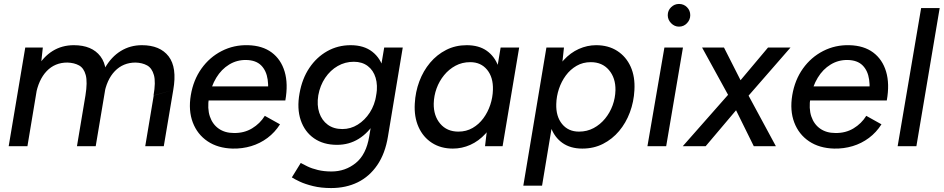

<svg xmlns="http://www.w3.org/2000/svg" viewBox="-20 -741 4782 973"><path d="M24 0 108 -500H197L187 -408L119 0ZM370 0 413 -257 513 -286 465 0ZM716 0 759 -257 858 -285 810 0ZM413 -257Q424 -325 414.5 -360.5Q405 -396 380.5 -409.5Q356 -423 321 -424Q258 -424 216.5 -380.5Q175 -337 161 -258L121 -261Q135 -341 167 -397Q199 -453 246.5 -482.5Q294 -512 354 -512Q446 -512 489 -455.5Q532 -399 512 -285ZM758 -257Q770 -325 760 -360.5Q750 -396 725.5 -409.5Q701 -423 667 -424Q604 -424 562 -380.5Q520 -337 507 -258L466 -261Q480 -341 512 -397Q544 -453 592 -482.5Q640 -512 699 -512Q791 -512 834.5 -455.5Q878 -399 858 -285Z M1159 12Q1084 10 1032 -25Q980 -60 957 -120.5Q934 -181 947 -259Q960 -336 1001 -393.5Q1042 -451 1103.5 -482.5Q1165 -514 1237 -512Q1310 -510 1357 -475Q1404 -440 1422.5 -378Q1441 -316 1426 -232H1333Q1343 -292 1336.5 -337.5Q1330 -383 1303.5 -409.5Q1277 -436 1228 -437Q1181 -438 1141.5 -414Q1102 -390 1076 -347Q1050 -304 1039 -247Q1030 -191 1043.5 -151Q1057 -111 1088.5 -89Q1120 -67 1165 -67Q1217 -66 1257.5 -90.5Q1298 -115 1322 -154L1399 -111Q1373 -70 1335.5 -42Q1298 -14 1253 -0.5Q1208 13 1159 12ZM1006 -232 1013 -303H1380L1374 -232Z M1658 212Q1607 212 1566.5 202Q1526 192 1499.5 179.5Q1473 167 1459 158L1504 85Q1517 92 1538.5 102.5Q1560 113 1591 120.5Q1622 128 1660 128Q1730 128 1783 85Q1836 42 1851 -49L1927 -500H2021L1946 -49Q1932 37 1892 95.5Q1852 154 1792.5 183Q1733 212 1658 212ZM1688 -7Q1619 -7 1571.5 -40Q1524 -73 1504 -132Q1484 -191 1498 -268Q1511 -342 1547.5 -396.5Q1584 -451 1638 -481.5Q1692 -512 1757 -512Q1824 -512 1866.5 -479Q1909 -446 1925 -387.5Q1941 -329 1928 -253Q1915 -180 1881 -124Q1847 -68 1798 -37.5Q1749 -7 1688 -7ZM1715 -87Q1757 -87 1793 -109.5Q1829 -132 1854 -170.5Q1879 -209 1887 -260Q1895 -309 1883.5 -347Q1872 -385 1843.5 -406.5Q1815 -428 1773 -428Q1729 -428 1691.5 -406.5Q1654 -385 1628 -346.5Q1602 -308 1593 -258Q1585 -208 1598 -169.5Q1611 -131 1641 -109Q1671 -87 1715 -87Z M2438 0 2449 -93 2517 -500H2611L2527 0ZM2275 12Q2214 12 2169 -17Q2124 -46 2101 -97.5Q2078 -149 2082 -216Q2085 -275 2105 -328.5Q2125 -382 2159.5 -423Q2194 -464 2241 -488Q2288 -512 2345 -512Q2407 -512 2447 -483.5Q2487 -455 2505.5 -404.5Q2524 -354 2520 -286Q2517 -213 2496 -157Q2475 -101 2440.5 -63.5Q2406 -26 2363.5 -7Q2321 12 2275 12ZM2303 -74Q2343 -74 2375 -92.5Q2407 -111 2429.5 -141.5Q2452 -172 2464.5 -209.5Q2477 -247 2478 -286Q2480 -349 2448.5 -387.5Q2417 -426 2363 -426Q2322 -426 2288.5 -408Q2255 -390 2230.5 -360Q2206 -330 2192.5 -293Q2179 -256 2178 -216Q2177 -154 2211 -114Q2245 -74 2303 -74Z M2632 200 2749 -500H2838L2828 -408L2727 200ZM3001 -512Q3063 -512 3108 -483Q3153 -454 3176 -403Q3199 -352 3195 -284Q3192 -225 3172 -171.5Q3152 -118 3117.5 -77Q3083 -36 3036 -12Q2989 12 2931 12Q2871 12 2830.5 -16.5Q2790 -45 2771.5 -96Q2753 -147 2757 -214Q2760 -287 2781 -343Q2802 -399 2836.5 -436.5Q2871 -474 2913.5 -493Q2956 -512 3001 -512ZM2974 -426Q2934 -426 2902 -407.5Q2870 -389 2847.5 -358.5Q2825 -328 2812.5 -290.5Q2800 -253 2799 -214Q2797 -151 2828.5 -112.5Q2860 -74 2914 -74Q2955 -74 2988.5 -92Q3022 -110 3046.5 -140Q3071 -170 3084.5 -207Q3098 -244 3099 -284Q3100 -346 3066 -386Q3032 -426 2974 -426Z M3261 0 3347 -500H3441L3356 0ZM3421 -606Q3398 -606 3381 -623.5Q3364 -641 3364 -664Q3364 -688 3381 -704.5Q3398 -721 3421 -721Q3445 -721 3461.5 -704.5Q3478 -688 3478 -664Q3478 -641 3461.5 -623.5Q3445 -606 3421 -606Z M3440 0 3693 -287 3872 -500H3986L3748 -227L3556 0ZM3800 0 3688 -227 3538 -500H3649L3757 -287L3912 0Z M4207 12Q4132 10 4080 -25Q4028 -60 4005 -120.5Q3982 -181 3995 -259Q4008 -336 4049 -393.5Q4090 -451 4151.5 -482.5Q4213 -514 4285 -512Q4358 -510 4405 -475Q4452 -440 4470.5 -378Q4489 -316 4474 -232H4381Q4391 -292 4384.5 -337.5Q4378 -383 4351.5 -409.5Q4325 -436 4276 -437Q4229 -438 4189.5 -414Q4150 -390 4124 -347Q4098 -304 4087 -247Q4078 -191 4091.5 -151Q4105 -111 4136.5 -89Q4168 -67 4213 -67Q4265 -66 4305.5 -90.5Q4346 -115 4370 -154L4447 -111Q4421 -70 4383.5 -42Q4346 -14 4301 -0.5Q4256 13 4207 12ZM4054 -232 4061 -303H4428L4422 -232Z M4529 0 4648 -700H4742L4624 0Z"/></svg>

Font: Figtree Light Medium
Style: Italic
Weight: 500
Italic angle: -9.5°
Version: Version 2.000